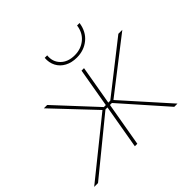

<svg xmlns="http://www.w3.org/2000/svg" viewBox="-189 -907 1095 1095"><g transform="rotate(-45 358.0 -360.0)"><path d="M334 -282 335 -269 98 -520H125L345 -283H367L364 -267H342L15 0H-16ZM402 -520H422L332 0H312ZM394 -267H373L376 -283H397L699 -520H731L406 -268L403 -283L656 0H630ZM305 -720H325Q320 -672 351 -640.5Q382 -609 437 -609Q487 -609 523 -638.5Q559 -668 566 -720H586Q577 -659 535.5 -625Q494 -591 436 -591Q395 -591 364 -607.5Q333 -624 317.5 -653.5Q302 -683 305 -720Z"/></g></svg>

Font: Fixel Italic Variable Display Thin
Style: Italic
Weight: 100
Italic angle: -10°
Designer: AlfaBravo + MacPaw
Foundry: Kyrylo Tkachov, Marchela Mozhyna, Serhii Makarenko, Maria Weinstein, Zakhar Kryvoshyya
Version: Version 1.210;Glyphs 3.2 (3217)